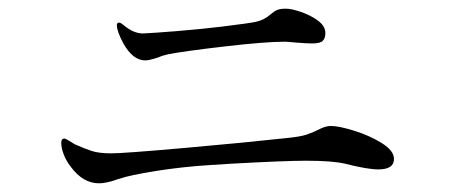

<svg xmlns="http://www.w3.org/2000/svg" viewBox="-20 -591 1040 442"><path d="M345 -459Q341 -458 331.5 -455Q322 -452 314 -452Q286 -452 264 -491Q249 -519 249 -533Q249 -539 254 -539Q258 -539 266 -532Q288 -514 309 -514Q333 -515 388.5 -519.5Q444 -524 493 -530Q558 -538 570 -541Q588 -545 603 -558Q611 -565 618 -568Q625 -571 638 -571Q651 -571 673 -563.5Q695 -556 712 -543.5Q729 -531 729 -515Q729 -503 723 -497Q717 -491 699 -491Q685 -491 661 -493Q641 -495 636 -495Q591 -495 496.5 -484Q402 -473 367 -466Q353 -463 345 -459ZM208 -169Q171 -169 143 -207Q132 -221 126.5 -236Q121 -251 121 -262Q121 -272 128 -272Q131 -272 138 -267.5Q145 -263 152 -259Q174 -249 191 -243.5Q208 -238 236 -238Q265 -238 406 -250.5Q547 -263 638 -273Q671 -276 687 -281.5Q703 -287 716 -294Q730 -301 742 -301Q760 -301 795.5 -290Q831 -279 859 -261.5Q887 -244 887 -225Q887 -201 851 -201Q826 -201 775 -214Q746 -221 684 -221Q636 -221 510 -214L463 -211Q400 -207 339.5 -197.5Q279 -188 253 -179Q225 -169 208 -169Z"/></svg>

Font: Shippori Mincho B1
Style: Regular
Weight: 400
Designer: FONTDASU
Foundry: FONTDASU / Google Inc. / but / Adobe
Version: Version 3.110; ttfautohint (v1.8.3)